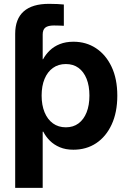

<svg xmlns="http://www.w3.org/2000/svg" viewBox="-20 -750 649 975"><path d="M57.1 -425.8V-578.1Q57.1 -653.8 100.3 -692.1Q143.6 -730.5 229 -730.5Q252.4 -730.5 271.5 -729.5Q290.5 -728.5 304.2 -727.1V-619.1Q294.9 -619.6 280.8 -620.1Q266.6 -620.6 253.9 -620.6Q223.6 -620.6 210.2 -609.9Q196.8 -599.1 196.8 -575.2V-425.8ZM57.1 204.1V-529.3H194.3V-449.2H198.7Q211.9 -473.6 232.9 -493.9Q253.9 -514.2 283.9 -526.1Q314 -538.1 353 -538.1Q417.5 -538.1 467.5 -505.1Q517.6 -472.2 546.6 -410.9Q575.7 -349.6 575.7 -264.2Q575.7 -179.7 547.1 -117.9Q518.6 -56.2 468.5 -22.9Q418.5 10.3 352.5 10.3Q313.5 10.3 283.9 -2.2Q254.4 -14.6 233.4 -35.4Q212.4 -56.2 199.7 -81.5H196.8V204.1ZM314.5 -103.5Q352.1 -103.5 378.7 -123.3Q405.3 -143.1 419.7 -179.2Q434.1 -215.3 434.1 -264.6Q434.1 -314 419.7 -349.9Q405.3 -385.7 378.7 -405.3Q352.1 -424.8 314.5 -424.8Q276.4 -424.8 248.8 -405Q221.2 -385.3 206.3 -349.4Q191.4 -313.5 191.4 -264.6Q191.4 -216.3 206.3 -179.9Q221.2 -143.6 248.8 -123.5Q276.4 -103.5 314.5 -103.5Z"/></svg>

Font: Inter Cardless Tabular Bold
Style: Bold
Weight: 700
Designer: Rasmus Andersson
Foundry: rsms
Version: Version 4.000;git-4fc901f